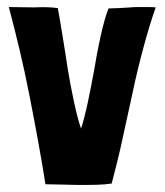

<svg xmlns="http://www.w3.org/2000/svg" viewBox="-20 -520 467 545"><path d="M203 5C240 5 272 5 297 1C308 -41 319 -84 328 -127C337 -170 347 -212 356 -255C372 -333 400 -438 422 -499C415 -500 400 -500 385 -500C371 -500 357 -500 351 -499C339 -498 299 -496 288 -496C272 -457 256 -375 248 -325C236 -260 223 -193 210 -155C196 -195 181 -272 173 -320C160 -406 147 -483 144 -497C123 -500 100 -500 77 -499L5 -500C26 -421 46 -339 63 -252C80 -165 96 -80 109 3C126 3 196 5 203 5Z"/></svg>

Font: Londrina Solid CC
Style: CC
Weight: 400
Designer: Marcelo Magalhaes
Foundry: Tipos Pereira
Version: Version 1.003;FEAKit 1.0